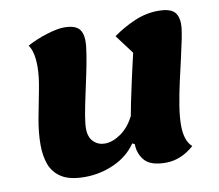

<svg xmlns="http://www.w3.org/2000/svg" viewBox="-72 -685 907 795"><g transform="rotate(-10 382.0 -287.5)"><path d="M223 25Q161 25 126.5 3.5Q92 -18 78.5 -54.5Q65 -91 65 -137Q65 -190 76 -248.5Q87 -307 98 -362.5Q109 -418 109 -460Q109 -522 88 -551Q129 -573 173.5 -586.5Q218 -600 245 -600Q286 -600 304.5 -583.5Q323 -567 323 -529Q323 -508 317 -471.5Q311 -435 302 -392Q293 -349 283.5 -305.5Q274 -262 268 -227Q262 -192 262 -172Q262 -135 281.5 -116Q301 -97 329 -97Q361 -97 396 -121Q431 -145 454 -191Q458 -213 464.5 -246Q471 -279 479.5 -316.5Q488 -354 495.5 -388.5Q503 -423 509 -447L449 -527Q492 -558 541 -579Q590 -600 641 -600Q686 -600 705.5 -583.5Q725 -567 725 -529Q725 -508 717.5 -471Q710 -434 699.5 -388.5Q689 -343 678 -294Q667 -245 659.5 -198.5Q652 -152 652 -115Q652 -85 659.5 -61.5Q667 -38 683 -24Q627 25 564 25Q500 25 475 -4Q450 -33 450 -73L440 -78Q407 -29 348 -2Q289 25 223 25Z"/></g></svg>

Font: Lemon
Style: Regular
Weight: 400
Designer: Eduardo Rodriguez Tunni
Foundry: Eduardo Rodriguez Tunni
Version: Version 1.003; ttfautohint (v1.8.4.7-5d5b);gftools[0.9.24]